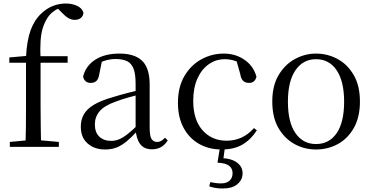

<svg xmlns="http://www.w3.org/2000/svg" viewBox="-20 -836 2118 1093"><path d="M36 0V-28L152 -39H192L315 -28V0ZM125 0Q127 -57 127.5 -114.5Q128 -172 128 -229V-479H33V-509L158 -520L128 -505V-511Q133 -606 154.5 -664.5Q176 -723 216 -760Q247 -789 282 -802.5Q317 -816 354 -816Q390 -816 418.5 -803Q447 -790 455 -764Q454 -746 441 -734.5Q428 -723 405 -723Q386 -723 368.5 -733.5Q351 -744 330 -766L303 -794V-803H344V-795Q316 -792 291 -775.5Q266 -759 250 -734Q234 -709 224 -678Q214 -647 211 -602.5Q208 -558 211 -493V-229Q211 -172 212 -114.5Q213 -57 214 0ZM170 -479V-516H365V-479Z M578 15Q518 15 479 -19Q440 -53 440 -115Q440 -154 457 -184.5Q474 -215 513.5 -239Q553 -263 619 -282Q661 -295 707 -307Q753 -319 793 -328V-303Q753 -293 712 -281.5Q671 -270 637 -257Q573 -234 546.5 -202Q520 -170 520 -128Q520 -82 545.5 -58Q571 -34 613 -34Q636 -34 658 -43Q680 -52 708 -74Q736 -96 774 -134L783 -87H759Q728 -54 700.5 -31Q673 -8 644 3.5Q615 15 578 15ZM845 14Q800 14 777.5 -16.5Q755 -47 752 -100V-103V-359Q752 -415 740 -445.5Q728 -476 703 -488Q678 -500 638 -500Q609 -500 580 -491.5Q551 -483 518 -465L561 -492L545 -413Q541 -386 528.5 -375Q516 -364 497 -364Q461 -364 453 -400Q468 -461 522 -496Q576 -531 660 -531Q747 -531 789.5 -489.5Q832 -448 832 -355V-108Q832 -61 843 -44.5Q854 -28 874 -28Q887 -28 897 -33.5Q907 -39 919 -52L935 -37Q919 -11 896.5 1.5Q874 14 845 14Z M1242 15Q1169 15 1113 -17Q1057 -49 1025 -108.5Q993 -168 993 -251Q993 -341 1030 -403.5Q1067 -466 1126.5 -498.5Q1186 -531 1255 -531Q1300 -531 1338 -514.5Q1376 -498 1402.5 -469Q1429 -440 1440 -399Q1431 -364 1398 -364Q1377 -364 1364.5 -375.5Q1352 -387 1348 -413L1323 -502L1373 -462Q1342 -482 1315 -490.5Q1288 -499 1260 -499Q1209 -499 1168 -470Q1127 -441 1103.5 -388Q1080 -335 1080 -262Q1080 -154 1133 -94.5Q1186 -35 1270 -35Q1315 -35 1354 -52.5Q1393 -70 1426 -107L1442 -94Q1409 -42 1361 -13.5Q1313 15 1242 15ZM1218 90 1233 -2H1261L1250 81L1236 64Q1296 65 1328.5 89Q1361 113 1361 150Q1361 187 1332 212Q1303 237 1247 237Q1223 237 1204.5 233.5Q1186 230 1171 225L1177 201Q1193 204 1208 206Q1223 208 1237 208Q1271 208 1287.5 192Q1304 176 1304 150Q1304 123 1284 107.5Q1264 92 1218 90Z M1779 15Q1713 15 1656.5 -16Q1600 -47 1565 -107.5Q1530 -168 1530 -258Q1530 -348 1566 -408.5Q1602 -469 1659 -500Q1716 -531 1779 -531Q1844 -531 1901 -500.5Q1958 -470 1993.5 -409Q2029 -348 2029 -258Q2029 -168 1994 -107Q1959 -46 1902.5 -15.5Q1846 15 1779 15ZM1779 -16Q1854 -16 1896.5 -78Q1939 -140 1939 -257Q1939 -373 1896.5 -436Q1854 -499 1779 -499Q1705 -499 1662 -436Q1619 -373 1619 -257Q1619 -140 1662 -78Q1705 -16 1779 -16Z"/></svg>

Font: Noto Serif TC
Style: Regular
Weight: 400
Designer: Ryoko NISHIZUKA  (kana & ideographs); Frank Grießhammer (Latin, Greek & Cyrillic); Wenlong ZHANG  (bopomofo); Sandoll Co
Foundry: Adobe
Version: Version 2.003-H1;hotconv 1.1.1;makeotfexe 2.6.0